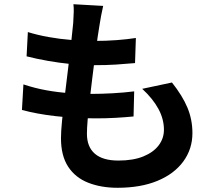

<svg xmlns="http://www.w3.org/2000/svg" viewBox="-20 -829 1040 910"><path d="M469 -801Q463 -774 459 -753Q455 -732 452 -712Q448 -691 442.5 -651.5Q437 -612 430.5 -562.5Q424 -513 417.5 -459.5Q411 -406 405 -355Q399 -304 395.5 -262Q392 -220 392 -195Q392 -133 429.5 -100.5Q467 -68 541 -68Q611 -68 659 -87.5Q707 -107 732 -140Q757 -173 757 -214Q757 -265 730.5 -313.5Q704 -362 654 -408L795 -438Q845 -375 868.5 -318.5Q892 -262 892 -198Q892 -123 849 -64Q806 -5 726.5 28Q647 61 537 61Q459 61 398 37Q337 13 303 -39Q269 -91 269 -174Q269 -205 274 -256.5Q279 -308 286.5 -370.5Q294 -433 302 -497.5Q310 -562 316.5 -620Q323 -678 327 -720Q329 -755 329.5 -773.5Q330 -792 328 -809ZM112 -677Q157 -663 210 -653.5Q263 -644 319 -639.5Q375 -635 425 -635Q484 -635 535 -639Q586 -643 624 -649L620 -530Q575 -526 530 -523Q485 -520 422 -520Q371 -520 316 -525.5Q261 -531 207 -540.5Q153 -550 106 -562ZM91 -429Q145 -411 200.5 -401Q256 -391 310.5 -387.5Q365 -384 415 -384Q461 -384 514.5 -387Q568 -390 616 -396L613 -277Q571 -273 527 -270.5Q483 -268 436 -268Q336 -268 244 -278.5Q152 -289 84 -308Z"/></svg>

Font: Noto Sans SC Thin
Style: Bold
Weight: 700
Version: Version 2.004-H2;hotconv 1.0.118;makeotfexe 2.5.65603